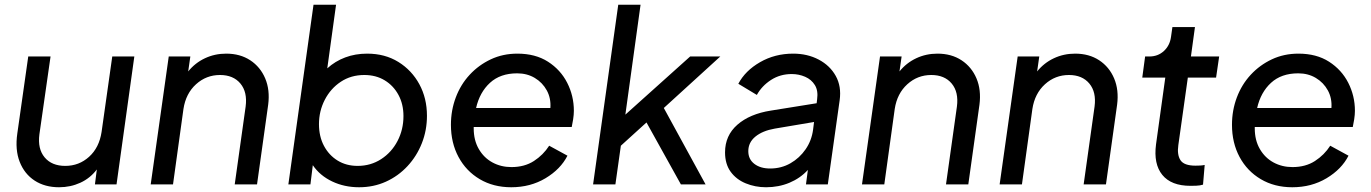

<svg xmlns="http://www.w3.org/2000/svg" viewBox="-20 -777 5776 809"><path d="M229 12Q169 12 126 -16Q83 -44 63 -95Q43 -146 53 -215L99 -539H193L146 -211Q138 -150 168 -114Q198 -78 255 -78Q313 -78 355.5 -116.5Q398 -155 408 -221L453 -539H546L471 0H380L388 -63Q360 -26 318.5 -7Q277 12 229 12Z M615 0 691 -539H782L773 -476Q802 -512 843.5 -531.5Q885 -551 933 -551Q992 -551 1034.5 -523Q1077 -495 1097.5 -446.5Q1118 -398 1110 -336L1063 0H969L1015 -328Q1023 -389 993 -425Q963 -461 907 -461Q849 -461 806 -422Q763 -383 753 -318L709 0Z M1493 12Q1431 12 1379.5 -12.5Q1328 -37 1298 -81L1288 0H1195L1301 -757H1396L1359 -489Q1392 -519 1434.5 -535Q1477 -551 1527 -551Q1602 -551 1658.5 -516Q1715 -481 1747 -422Q1779 -363 1779 -289Q1779 -228 1757.5 -173.5Q1736 -119 1697 -77Q1658 -35 1606 -11.5Q1554 12 1493 12ZM1487 -78Q1542 -78 1586 -106.5Q1630 -135 1655 -183Q1680 -231 1680 -288Q1680 -338 1659 -377Q1638 -416 1601 -438.5Q1564 -461 1515 -461Q1459 -461 1416 -432.5Q1373 -404 1348.5 -356.5Q1324 -309 1324 -254Q1324 -202 1345 -162.5Q1366 -123 1402.5 -100.5Q1439 -78 1487 -78Z M2134 12Q2059 12 2001.5 -22Q1944 -56 1912 -115.5Q1880 -175 1880 -251Q1880 -312 1900.5 -366.5Q1921 -421 1959 -462Q1997 -503 2048 -527Q2099 -551 2160 -551Q2236 -551 2289 -517Q2342 -483 2370 -428Q2398 -373 2398 -310Q2398 -294 2395 -274.5Q2392 -255 2389 -242H1976V-236Q1976 -186 1997.5 -149Q2019 -112 2055 -92.5Q2091 -73 2135 -73Q2190 -73 2229.5 -98.5Q2269 -124 2294 -163L2371 -121Q2342 -64 2278.5 -26Q2215 12 2134 12ZM2159 -468Q2088 -468 2044.5 -428Q2001 -388 1986 -322H2299Q2302 -363 2284 -396Q2266 -429 2233.5 -448.5Q2201 -468 2159 -468Z M2479 0 2585 -757H2679L2615 -294L2888 -539H3015L2777 -322L2953 0H2849L2704 -261L2596 -163L2573 0Z M3208 12Q3162 12 3122 -4.5Q3082 -21 3058.5 -53.5Q3035 -86 3035 -135Q3035 -206 3087 -251.5Q3139 -297 3228 -311L3421 -342L3423 -359Q3428 -395 3413.5 -418.5Q3399 -442 3372.5 -453.5Q3346 -465 3316 -465Q3267 -465 3228.5 -440Q3190 -415 3169 -377L3091 -424Q3120 -479 3182.5 -515Q3245 -551 3322 -551Q3382 -551 3429.5 -526Q3477 -501 3501.5 -457Q3526 -413 3518 -355L3468 0H3376L3384 -61Q3352 -26 3306.5 -7Q3261 12 3208 12ZM3133 -140Q3133 -106 3158.5 -86.5Q3184 -67 3225 -67Q3272 -67 3310.5 -89Q3349 -111 3374.5 -148Q3400 -185 3406 -231L3410 -263L3244 -235Q3193 -226 3163 -201.5Q3133 -177 3133 -140Z M3612 0 3688 -539H3779L3770 -476Q3799 -512 3840.5 -531.5Q3882 -551 3930 -551Q3989 -551 4031.5 -523Q4074 -495 4094.5 -446.5Q4115 -398 4107 -336L4060 0H3966L4012 -328Q4020 -389 3990 -425Q3960 -461 3904 -461Q3846 -461 3803 -422Q3760 -383 3750 -318L3706 0Z M4192 0 4268 -539H4359L4350 -476Q4379 -512 4420.5 -531.5Q4462 -551 4510 -551Q4569 -551 4611.5 -523Q4654 -495 4674.5 -446.5Q4695 -398 4687 -336L4640 0H4546L4592 -328Q4600 -389 4570 -425Q4540 -461 4484 -461Q4426 -461 4383 -422Q4340 -383 4330 -318L4286 0Z M4996 6Q4915 6 4877.5 -40Q4840 -86 4851 -169L4890 -450H4793L4805 -539H4823Q4859 -539 4884 -562Q4909 -585 4914 -621L4920 -663H5015L4998 -539H5117L5104 -450H4985L4945 -166Q4939 -125 4954 -102Q4969 -79 5017 -79Q5026 -79 5036.5 -79.5Q5047 -80 5056 -82L5049 1Q5036 5 5020.5 5.5Q5005 6 4996 6Z M5425 12Q5350 12 5292.5 -22Q5235 -56 5203 -115.5Q5171 -175 5171 -251Q5171 -312 5191.5 -366.5Q5212 -421 5250 -462Q5288 -503 5339 -527Q5390 -551 5451 -551Q5527 -551 5580 -517Q5633 -483 5661 -428Q5689 -373 5689 -310Q5689 -294 5686 -274.5Q5683 -255 5680 -242H5267V-236Q5267 -186 5288.5 -149Q5310 -112 5346 -92.5Q5382 -73 5426 -73Q5481 -73 5520.5 -98.5Q5560 -124 5585 -163L5662 -121Q5633 -64 5569.5 -26Q5506 12 5425 12ZM5450 -468Q5379 -468 5335.5 -428Q5292 -388 5277 -322H5590Q5593 -363 5575 -396Q5557 -429 5524.5 -448.5Q5492 -468 5450 -468Z"/></svg>

Font: Plus Jakarta Sans Medium
Style: Italic
Weight: 500
Italic angle: -8°
Designer: Gumpita Rahayu
Foundry: Tokotype
Version: Version 2.071; ttfautohint (v1.8.4.7-5d5b);gftools[0.9.29]